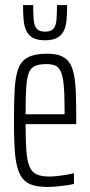

<svg xmlns="http://www.w3.org/2000/svg" viewBox="-20 -730 356 758"><path d="M167 8Q132 8 108 0.5Q84 -7 69.5 -25Q55 -43 47.5 -73Q40 -103 37.5 -147.5Q35 -192 35 -254Q35 -328 38 -378.5Q41 -429 52.5 -459.5Q64 -490 91 -504Q118 -518 165 -518Q198 -518 219 -510Q240 -502 253 -484Q266 -466 272 -435.5Q278 -405 279.5 -361Q281 -317 281 -256V-240H81Q81 -177 84 -136.5Q87 -96 96 -73.5Q105 -51 124 -42Q143 -33 174 -33Q189 -33 207 -35Q225 -37 242.5 -40Q260 -43 272 -46V-4Q261 -1 243.5 1.5Q226 4 206.5 6Q187 8 167 8ZM235 -259V-298Q235 -359 231.5 -394.5Q228 -430 220 -447.5Q212 -465 198.5 -471Q185 -477 163 -477Q136 -477 119 -470Q102 -463 94 -443Q86 -423 83.5 -384Q81 -345 81 -279H255ZM158 -571Q126 -571 108.5 -581.5Q91 -592 83 -610.5Q75 -629 73 -654Q71 -679 71 -710H111Q111 -676 113 -652Q115 -628 125 -616.5Q135 -605 158 -605Q181 -605 191 -616.5Q201 -628 203 -652Q205 -676 205 -710H245Q245 -679 243 -654Q241 -629 233 -610.5Q225 -592 207 -581.5Q189 -571 158 -571Z"/></svg>

Font: Saira UltraCondensed Light
Style: Regular
Weight: 300
Width: 1
Designer: Hector Gatti with collaboration of the Omnibus-Type team
Foundry: Omnibus-Type
Version: Version 1.101